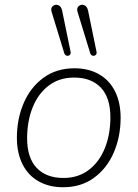

<svg xmlns="http://www.w3.org/2000/svg" viewBox="-20 -779 578 807"><path d="M51 -200Q51 -279 79.5 -345.5Q108 -412 162.5 -452Q217 -492 293 -492Q352 -492 396 -467Q440 -442 463.5 -395Q487 -348 487 -284Q487 -205 458.5 -138.5Q430 -72 375.5 -32Q321 8 245 8Q186 8 142 -17Q98 -42 74.5 -89Q51 -136 51 -200ZM444 -286Q444 -368 404 -410.5Q364 -453 291 -453Q229 -453 184.5 -419Q140 -385 117 -327Q94 -269 94 -198Q94 -116 134 -73.5Q174 -31 247 -31Q309 -31 353.5 -65Q398 -99 421 -157Q444 -215 444 -286ZM350 -735 386 -560Q387 -552 381.5 -547.5Q376 -543 369 -545Q362 -547 359 -556L306 -729Q301 -745 311 -753.5Q321 -762 333.5 -757.5Q346 -753 350 -735ZM241 -735 277 -560Q278 -552 272.5 -547.5Q267 -543 260 -545Q253 -547 250 -556L197 -729Q192 -745 202 -753.5Q212 -762 224.5 -757.5Q237 -753 241 -735Z"/></svg>

Font: SN Pro Thin
Style: Italic
Weight: 200
Italic angle: -9°
Designer: Tobias Whetton
Foundry: Supernotes
Version: Version 1.003;Glyphs 3.3 (3324)